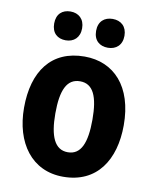

<svg xmlns="http://www.w3.org/2000/svg" viewBox="-85 -818 721 893"><g transform="rotate(10 275.5 -371.5)"><path d="M110 -685C110 -640 137 -617 176 -617C214 -617 242 -641 242 -685C242 -729 214 -753 176 -753C137 -753 110 -730 110 -685ZM308 -685C308 -640 336 -617 375 -617C414 -617 442 -641 442 -685C442 -729 414 -753 375 -753C336 -753 308 -730 308 -685ZM511 -275C511 -457 416 -558 277 -558C120 -558 40 -447 40 -275C40 -109 126 10 274 10C434 10 511 -111 511 -275ZM188 -274C188 -385 214 -441 276 -441C338 -441 363 -384 363 -275C363 -165 338 -106 276 -106C214 -106 188 -166 188 -274Z"/></g></svg>

Font: Noto Sans Oriya Cond Bold
Style: Bold
Weight: 700
Width: 3
Designer: Amélie Bonet and Sol Matas
Foundry: Google LLC
Version: Version 2.006